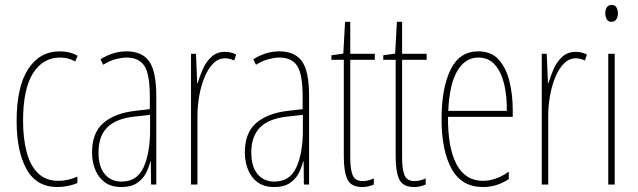

<svg xmlns="http://www.w3.org/2000/svg" viewBox="-20 -744 2572 774"><path d="M212 10Q127 10 87 -62Q47 -134 47 -256Q47 -394 93.5 -465.5Q140 -537 221 -537Q262 -537 293 -519L283 -496Q257 -512 222 -512Q153 -512 113 -448.5Q73 -385 73 -257Q73 -186 87.5 -131Q102 -76 133.5 -45.5Q165 -15 215 -15Q253 -15 292 -32V-6Q276 1 254 5.5Q232 10 212 10Z M490 -537Q553 -537 581.5 -496.5Q610 -456 610 -358V0H589L588 -93H586Q580 -68 567.5 -44.5Q555 -21 531.5 -5.5Q508 10 470 10Q428 10 402 -9.5Q376 -29 363.5 -61Q351 -93 351 -129Q351 -208 396 -247.5Q441 -287 523 -297L584 -304V-355Q584 -445 562 -478.5Q540 -512 490 -512Q472 -512 448 -506Q424 -500 396 -483L385 -505Q436 -537 490 -537ZM522 -274Q448 -266 412.5 -230.5Q377 -195 377 -129Q377 -73 402 -42.5Q427 -12 470 -12Q533 -12 559 -70Q585 -128 585 -220V-281Z M887 -535Q897 -535 909.5 -532.5Q922 -530 932 -524L924 -500Q918 -503 908 -506Q898 -509 887 -509Q860 -509 839 -487.5Q818 -466 804 -431.5Q790 -397 783 -356.5Q776 -316 776 -277V0H750V-527H770L775 -409H777Q785 -436 797.5 -465Q810 -494 832 -514.5Q854 -535 887 -535Z M1106 -537Q1169 -537 1197.5 -496.5Q1226 -456 1226 -358V0H1205L1204 -93H1202Q1196 -68 1183.5 -44.5Q1171 -21 1147.5 -5.5Q1124 10 1086 10Q1044 10 1018 -9.5Q992 -29 979.5 -61Q967 -93 967 -129Q967 -208 1012 -247.5Q1057 -287 1139 -297L1200 -304V-355Q1200 -445 1178 -478.5Q1156 -512 1106 -512Q1088 -512 1064 -506Q1040 -500 1012 -483L1001 -505Q1052 -537 1106 -537ZM1138 -274Q1064 -266 1028.5 -230.5Q993 -195 993 -129Q993 -73 1018 -42.5Q1043 -12 1086 -12Q1149 -12 1175 -70Q1201 -128 1201 -220V-281Z M1442 -14Q1455 -14 1467.5 -17.5Q1480 -21 1487 -25V0Q1477 4 1466 7Q1455 10 1441 10Q1395 10 1380.5 -21Q1366 -52 1366 -112V-503H1316V-521L1364 -528L1371 -656H1392V-527H1491V-503H1392V-108Q1392 -60 1402 -37Q1412 -14 1442 -14Z M1651 -14Q1664 -14 1676.5 -17.5Q1689 -21 1696 -25V0Q1686 4 1675 7Q1664 10 1650 10Q1604 10 1589.5 -21Q1575 -52 1575 -112V-503H1525V-521L1573 -528L1580 -656H1601V-527H1700V-503H1601V-108Q1601 -60 1611 -37Q1621 -14 1651 -14Z M1908 -537Q1961 -537 1991 -503Q2021 -469 2034 -415Q2047 -361 2047 -301V-273H1786Q1785 -148 1820.5 -81.5Q1856 -15 1927 -15Q1979 -15 2031 -52V-22Q2010 -8 1984 1Q1958 10 1927 10Q1841 10 1800.5 -63.5Q1760 -137 1760 -264Q1760 -388 1796 -462.5Q1832 -537 1908 -537ZM1908 -512Q1856 -512 1824 -459Q1792 -406 1787 -297H2023Q2024 -356 2012.5 -404.5Q2001 -453 1975.5 -482.5Q1950 -512 1908 -512Z M2301 -535Q2311 -535 2323.5 -532.5Q2336 -530 2346 -524L2338 -500Q2332 -503 2322 -506Q2312 -509 2301 -509Q2274 -509 2253 -487.5Q2232 -466 2218 -431.5Q2204 -397 2197 -356.5Q2190 -316 2190 -277V0H2164V-527H2184L2189 -409H2191Q2199 -436 2211.5 -465Q2224 -494 2246 -514.5Q2268 -535 2301 -535Z M2446 -724Q2460 -724 2465.5 -713.5Q2471 -703 2471 -691Q2471 -675 2464 -665.5Q2457 -656 2445 -656Q2432 -656 2426 -666.5Q2420 -677 2420 -690Q2420 -702 2425.5 -713Q2431 -724 2446 -724ZM2458 -527V0H2432V-527Z"/></svg>

Font: Noto Sans Hebrew ExtraCondensed Thin
Style: Regular
Weight: 100
Width: 2
Designer: Monotype Design Team
Foundry: Monotype Imaging Inc.
Version: Version 2.004; ttfautohint (v1.8.4.7-5d5b)